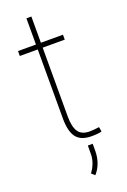

<svg xmlns="http://www.w3.org/2000/svg" viewBox="-166 -724 647 982"><g transform="rotate(-20 158.0 -233.5)"><path d="M143.1 -670.9V-528.3H263.2V-501.5H143.1V-126.5Q143.1 -70.3 161.4 -43.5Q179.7 -16.6 222.7 -16.6Q244.1 -16.6 274.9 -21L279.3 3.9Q263.2 9.8 224.1 9.8Q166.5 9.8 141.6 -22.2Q116.7 -54.2 116.2 -123V-501.5H18.6V-528.3H116.2V-670.9ZM173.3 203.6 155.3 188Q185.5 146 188.5 102.1L189 47.9H215.3V86.4Q214.8 156.2 173.3 203.6Z"/></g></svg>

Font: Roboto Thin
Style: Regular
Weight: 250
Designer: Google
Version: Version 2.134; 2016